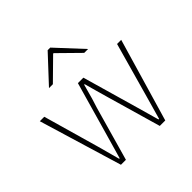

<svg xmlns="http://www.w3.org/2000/svg" viewBox="-184 -880 1041 1041"><g transform="rotate(-45 336.0 -360.0)"><path d="M168 0 23.9 -478H58.1L149.9 -155.8Q179.7 -47.9 184.1 -29.8H188Q213.4 -118.2 224.1 -155.8L315.9 -478H357.9L450.2 -155.8Q471.2 -80.1 485.8 -29.8H490.2Q504.9 -80.1 525.9 -155.8L616.2 -478H647.9L507.8 0H465.8L376 -312Q368.7 -335 356.7 -380.1Q344.7 -425.3 337.9 -448.2H334Q307.6 -348.6 293.9 -310.1L206.1 0ZM186 -569.8 326.2 -720.2H346.2L485.8 -569.8H456.1L337.9 -686H334L215.8 -569.8Z"/></g></svg>

Font: Source Sans 3 ExtraLight
Style: Regular
Weight: 200
Designer: Paul D. Hunt
Foundry: Adobe
Version: Version 3.052;hotconv 1.1.0;makeotfexe 2.6.0